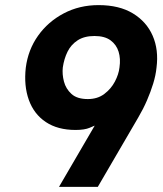

<svg xmlns="http://www.w3.org/2000/svg" viewBox="-20 -732 637 752"><path d="M366 -712Q447 -712 500.5 -679.5Q554 -647 578 -592Q602 -537 593 -467Q590 -437 580 -404.5Q570 -372 555.5 -338.5Q541 -305 521 -271L363 0H211L351 -240Q351 -240 331 -231.5Q311 -223 276 -223Q206 -223 159.5 -254Q113 -285 93 -340.5Q73 -396 81 -467Q90 -537 129 -592Q168 -647 229.5 -679.5Q291 -712 366 -712ZM350 -591Q310 -591 284 -574Q258 -557 244.5 -529.5Q231 -502 226 -468Q223 -441 230.5 -412.5Q238 -384 260 -364Q282 -344 324 -344Q362 -344 388.5 -364Q415 -384 430 -412.5Q445 -441 448 -468Q453 -502 444.5 -529.5Q436 -557 413 -574Q390 -591 350 -591Z"/></svg>

Font: Inclusive Sans
Style: Italic
Weight: 400
Italic angle: -7°
Designer: Olivia King
Foundry: Olivia King
Version: Version 2.004